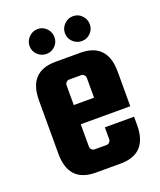

<svg xmlns="http://www.w3.org/2000/svg" viewBox="-127 -737 688 827"><g transform="rotate(-20 217.5 -323.5)"><path d="M282 -498Q406 -498 406 -366V-208H179V-106Q179 -98 184.5 -92Q190 -86 198 -86H253Q261 -86 266.5 -92Q272 -98 272 -106V-160H406V-122Q406 10 282 10H169Q45 10 45 -122V-366Q45 -498 169 -498ZM179 -296H272V-386Q272 -394 266.5 -400Q261 -406 253 -406H198Q190 -406 184.5 -400Q179 -394 179 -386ZM144.5 -657Q168 -657 184.5 -640Q201 -623 201 -599.5Q201 -576 184.5 -559.5Q168 -543 144.5 -543Q121 -543 104 -559.5Q87 -576 87 -599.5Q87 -623 104 -640Q121 -657 144.5 -657ZM306.5 -657Q330 -657 346.5 -640Q363 -623 363 -599.5Q363 -576 346.5 -559.5Q330 -543 306.5 -543Q283 -543 266 -559.5Q249 -576 249 -599.5Q249 -623 266 -640Q283 -657 306.5 -657Z"/></g></svg>

Font: Squada One
Style: Regular
Weight: 400
Designer: Joe Prince
Foundry: Joe Prince
Version: Version 1.001